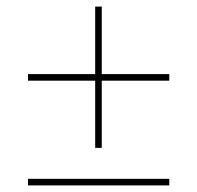

<svg xmlns="http://www.w3.org/2000/svg" viewBox="-20 -592 599 583"><path d="M269 -143H289V-347H494V-367H289V-572H269V-367H65V-347H269ZM65 -29H494V-49H65Z"/></svg>

Font: Noto Serif Display Black
Style: Regular
Weight: 900
Designer: Monotype Design Team
Foundry: Monotype Imaging Inc.
Version: Version 2.009